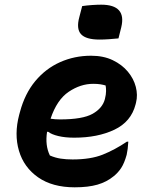

<svg xmlns="http://www.w3.org/2000/svg" viewBox="-20 -788 640 820"><path d="M369 -550Q422 -550 461.5 -531Q501 -512 526 -482Q551 -452 560 -417Q569 -382 561 -350L559 -342Q540 -268 468.5 -234Q397 -200 297 -200Q258 -200 229 -207Q200 -214 186 -225H181Q172 -167 193 -124Q216 -114 239.5 -110.5Q263 -107 290 -107Q367 -107 418.5 -127.5Q470 -148 522 -183H528Q526 -149 521 -127Q511 -91 497.5 -70.5Q484 -50 465 -35Q436 -11 396.5 0.5Q357 12 299 12Q204 12 143 -30.5Q82 -73 61 -144Q40 -215 62 -298L65 -309Q86 -388 130.5 -441.5Q175 -495 236.5 -522.5Q298 -550 369 -550ZM378 -430Q324 -430 273.5 -396Q223 -362 196 -281Q215 -278 236 -278Q333 -278 375.5 -302Q418 -326 428 -365Q433 -385 433 -399Q433 -413 431 -423Q421 -426 408.5 -428Q396 -430 378 -430ZM331 -762Q351 -765 373 -766.5Q395 -768 412 -768Q521 -768 498 -672L486 -624Q467 -622 445 -620.5Q423 -619 405 -619Q347 -619 326 -642Q305 -665 319 -716Z"/></svg>

Font: Recursive Mn Csl St
Style: Bold Italic
Weight: 700
Italic angle: -15°
Monospace: yes
Version: Version 1.079;hotconv 1.0.112;makeotfexe 2.5.65598; ttfautoh